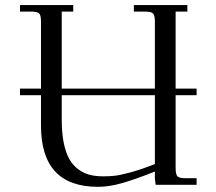

<svg xmlns="http://www.w3.org/2000/svg" viewBox="-20 -722 843 750"><path d="M58.1 -350.1V-376H140.1V-637.2Q140.1 -662.1 133.1 -669.4Q126 -676.8 101.1 -676.8H58.1V-702.1H266.1V-676.8H221.2V-376H585V-637.2Q585 -662.1 577.9 -669.4Q570.8 -676.8 545.9 -676.8H502.9V-702.1H711.9V-676.8H666V-376H748V-350.1H666V-65.9Q666 -41 673.1 -33.4Q680.2 -25.9 705.1 -25.9H748V0H587.9L585 -25.9V-51.8Q504.4 -20 454.8 -6.1Q405.3 7.8 362.8 7.8Q140.1 7.8 140.1 -231V-350.1ZM221.2 -252.9Q221.2 -201.7 229.2 -162.8Q237.3 -124 251.5 -99.6Q265.6 -75.2 286.6 -60.1Q307.6 -44.9 330.6 -39.1Q353.5 -33.2 382.8 -33.2Q407.7 -33.2 428.2 -35.4Q448.7 -37.6 490.2 -48.8Q531.7 -60.1 585 -81.1V-350.1H221.2Z"/></svg>

Font: Dihjauti S
Style: Regular
Weight: 400
Designer: T. Christopher White
Version: Version 3.0.0